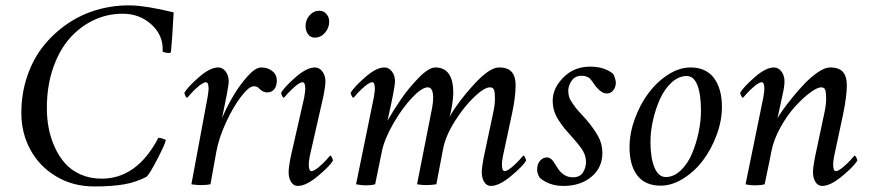

<svg xmlns="http://www.w3.org/2000/svg" viewBox="-20 -670 3175 698"><path d="M555.7 -168.9Q561.5 -168.9 568.4 -167Q575.2 -165 579.1 -163.1L583 -161.1Q580.1 -145.5 551.5 -90.6Q522.9 -35.6 512.7 -27.3Q474.1 -7.3 430.9 0.2Q387.7 7.8 322.3 7.8Q245.1 7.8 184.1 -28.8Q123 -65.4 90.3 -126Q57.6 -186.5 57.6 -258.8Q57.6 -330.6 79.3 -394Q101.1 -457.5 139.2 -504.4Q177.2 -551.3 227.3 -585Q277.3 -618.7 335.4 -635Q393.6 -651.4 454.1 -650.4Q511.7 -649.4 611.3 -625Q605.5 -518.1 601.6 -482.4Q601.6 -477.5 593.8 -477.5Q581.1 -477.5 571.3 -482.4Q574.7 -540 531.5 -580.1Q488.3 -620.1 425.8 -620.1Q368.7 -620.1 318.4 -595.7Q268.1 -571.3 230.7 -527.6Q193.4 -483.9 171.6 -418.5Q149.9 -353 150.4 -275.4Q150.4 -239.3 157 -204.3Q163.6 -169.4 178.7 -135.7Q193.8 -102.1 216.1 -76.7Q238.3 -51.3 272.7 -35.9Q307.1 -20.5 349.6 -20.5Q478 -20.5 555.7 -168.9Z M929.7 -424.8Q959 -424.8 977.5 -404.3Q986.3 -393.6 986.3 -377Q986.3 -357.4 977.1 -345.7Q967.8 -334 951.2 -334Q935.1 -334 921.9 -348.6Q915.5 -356.4 902.3 -356.4Q885.3 -356.4 856.4 -318.8Q827.6 -281.2 801.5 -224.6Q775.4 -168 766.6 -119.1L745.1 0Q729 2.9 711.9 2.9Q693.4 2.9 675.8 0L734.4 -315.4Q738.3 -338.9 738.3 -346.7Q738.3 -371.1 728.5 -371.1Q723.6 -371.1 716.6 -366.9Q709.5 -362.8 702.4 -356.9Q695.3 -351.1 687.7 -343.8Q680.2 -336.4 674.8 -330.6Q669.4 -324.7 665 -319.3L660.2 -314.5Q657.7 -314.5 654.1 -321.5Q650.4 -328.6 650.4 -333Q663.1 -354.5 703.4 -389.6Q743.7 -424.8 773.4 -424.8Q789.1 -424.8 800.3 -410.2Q811.5 -395.5 811.5 -374Q811.5 -363.3 803.7 -322.3Q798.8 -295.9 787.1 -240.2Q802.2 -276.9 825.7 -317.4Q849.1 -357.9 878.7 -391.4Q908.2 -424.8 929.7 -424.8Z M1085.9 -315.4Q1089.8 -338.9 1089.8 -346.7Q1089.8 -371.1 1080.1 -371.1Q1075.2 -371.1 1068.1 -366.9Q1061 -362.8 1054 -356.9Q1046.9 -351.1 1039.3 -343.8Q1031.7 -336.4 1026.4 -330.6Q1021 -324.7 1016.6 -319.3L1011.7 -314.5Q1009.3 -314.5 1005.6 -321.5Q1002 -328.6 1002 -333Q1014.6 -354.5 1054.9 -389.6Q1095.2 -424.8 1125 -424.8Q1140.6 -424.8 1151.9 -410.2Q1163.1 -395.5 1163.1 -374Q1163.1 -358.4 1156.2 -322.3L1106.4 -103.5Q1102.5 -84 1102.5 -72.3Q1102.5 -47.9 1112.3 -47.9Q1117.2 -47.9 1124.3 -52Q1131.3 -56.2 1138.4 -62Q1145.5 -67.9 1153.1 -75.2Q1160.6 -82.5 1166 -88.4Q1171.4 -94.2 1175.8 -99.6L1180.7 -104.5Q1183.1 -104.5 1186.8 -97.4Q1190.4 -90.3 1190.4 -85.9Q1178.2 -65.4 1135.5 -29.8Q1092.8 5.9 1062.5 5.9Q1047.4 5.9 1038.3 -8.3Q1029.3 -22.5 1029.3 -44.9Q1029.3 -61 1036.1 -96.7ZM1141.6 -630.9Q1156.7 -630.9 1166.7 -619.1Q1176.8 -607.4 1176.8 -591.8Q1176.8 -568.4 1161.4 -550.8Q1146 -533.2 1124 -533.2Q1108.9 -533.2 1099.9 -545.7Q1090.8 -558.1 1090.8 -575.2Q1090.8 -597.7 1105.5 -614.3Q1120.1 -630.9 1141.6 -630.9Z M1738.3 -96.7 1772.5 -257.8Q1779.3 -288.6 1779.3 -310.5Q1779.3 -333 1776.1 -342.8Q1772.9 -352.5 1760.7 -352.5Q1741.2 -352.5 1704.3 -317.9Q1667.5 -283.2 1633.5 -229.2Q1599.6 -175.3 1590.8 -128.9L1566.4 0Q1545.9 2.9 1530.3 2.9Q1515.1 2.9 1496.1 0L1550.8 -277.3Q1554.7 -298.3 1554.7 -314.5Q1554.7 -352.5 1535.2 -352.5Q1513.7 -352.5 1477.5 -314.2Q1441.4 -275.9 1409.4 -220Q1377.4 -164.1 1368.2 -119.1L1343.8 0Q1329.6 3.9 1308.6 3.9Q1297.9 3.9 1274.4 0L1338.9 -315.4Q1342.8 -338.9 1342.8 -346.7Q1342.8 -371.1 1333 -371.1Q1328.1 -371.1 1321 -366.9Q1314 -362.8 1306.9 -356.9Q1299.8 -351.1 1292.2 -343.8Q1284.7 -336.4 1279.3 -330.6Q1273.9 -324.7 1269.5 -319.3L1264.6 -314.5Q1262.2 -314.5 1258.5 -321.5Q1254.9 -328.6 1254.9 -333Q1267.6 -354.5 1307.9 -389.6Q1348.1 -424.8 1377.9 -424.8Q1393.6 -424.8 1404.8 -410.2Q1416 -395.5 1416 -374Q1416 -363.3 1408.2 -322.3Q1403.8 -298.8 1388.7 -231.4Q1410.6 -269.5 1438.2 -309.8Q1465.8 -350.1 1502.4 -387.5Q1539.1 -424.8 1562.5 -424.8Q1627.9 -424.8 1627.9 -332Q1627.9 -314.9 1623.3 -286.4Q1618.7 -257.8 1614.3 -245.1Q1646.5 -301.8 1703.1 -363.3Q1759.8 -424.8 1793.9 -424.8Q1826.2 -424.8 1840.3 -408.4Q1854.5 -392.1 1854.5 -360.4Q1854.5 -316.4 1840.8 -253.9L1808.6 -103.5Q1804.7 -84 1804.7 -72.3Q1804.7 -47.9 1814.5 -47.9Q1819.3 -47.9 1826.4 -52Q1833.5 -56.2 1840.6 -62Q1847.7 -67.9 1855.2 -75.2Q1862.8 -82.5 1868.2 -88.4Q1873.5 -94.2 1877.9 -99.6L1882.8 -104.5Q1885.3 -104.5 1888.9 -97.4Q1892.6 -90.3 1892.6 -85.9Q1880.4 -65.4 1837.6 -29.8Q1794.9 5.9 1764.6 5.9Q1749.5 5.9 1740.5 -8.3Q1731.4 -22.5 1731.4 -44.9Q1731.4 -61 1738.3 -96.7Z M2125 -427.7Q2178.2 -427.7 2209 -401.4Q2212.4 -396.5 2215.6 -386Q2218.8 -375.5 2218.8 -370.1Q2218.8 -353 2209.5 -341.6Q2200.2 -330.1 2185.5 -330.1Q2164.6 -330.1 2139.6 -364.3Q2139.2 -365.2 2136 -369.9Q2132.8 -374.5 2131.8 -375.7Q2130.9 -377 2127.9 -380.6Q2125 -384.3 2123.3 -385.5Q2121.6 -386.7 2117.9 -388.9Q2114.3 -391.1 2111.1 -392.1Q2107.9 -393.1 2103.5 -393.8Q2099.1 -394.5 2093.8 -394.5Q2070.8 -394.5 2058.3 -376.7Q2045.9 -358.9 2045.9 -339.8Q2045.9 -328.6 2048.8 -318.4Q2051.8 -308.1 2060.5 -295.7Q2069.3 -283.2 2073.7 -277.3Q2078.1 -271.5 2092.8 -255.6Q2107.4 -239.7 2110.4 -236.3Q2138.7 -203.1 2154.3 -175Q2169.9 -147 2169.9 -114.3Q2169.9 -60.5 2130.1 -27.3Q2090.3 5.9 2028.3 5.9Q1977.1 5.9 1942.4 -23.4Q1932.6 -39.6 1932.6 -52.7Q1932.6 -73.2 1943.1 -85.4Q1953.6 -97.7 1968.8 -97.7Q1975.6 -97.7 1981.7 -93.3Q1987.8 -88.9 1991.2 -83.7Q1994.6 -78.6 2001 -68.6Q2007.3 -58.6 2010.7 -53.7Q2031.7 -25.4 2062.5 -25.4Q2088.4 -25.4 2099.4 -43.2Q2110.4 -61 2110.4 -82Q2110.4 -86.9 2109.4 -92Q2108.4 -97.2 2107.7 -101.3Q2106.9 -105.5 2104.2 -111.1Q2101.6 -116.7 2100.1 -119.9Q2098.6 -123 2094.5 -128.9Q2090.3 -134.8 2088.6 -137.2Q2086.9 -139.6 2081.5 -146.2Q2076.2 -152.8 2074.7 -154.5Q2073.2 -156.2 2066.9 -163.3Q2060.5 -170.4 2059.6 -171.9Q2041.5 -191.9 2033.2 -201.9Q2024.9 -211.9 2012.5 -230.5Q2000 -249 1994.6 -266.8Q1989.3 -284.7 1989.3 -304.7Q1989.3 -349.1 2028.1 -388.4Q2066.9 -427.7 2125 -427.7Z M2476.6 -393.6Q2447.3 -393.6 2421.6 -370.1Q2396 -346.7 2379.6 -310.5Q2363.3 -274.4 2354 -233.2Q2344.7 -191.9 2344.7 -154.3Q2344.7 -95.2 2359.4 -60.8Q2374 -26.4 2400.4 -26.4Q2429.2 -26.4 2454.3 -50Q2479.5 -73.7 2495.1 -110.1Q2510.7 -146.5 2519.5 -187.7Q2528.3 -229 2528.3 -266.6Q2528.3 -326.7 2515.4 -360.1Q2502.4 -393.6 2476.6 -393.6ZM2490.2 -424.8Q2546.9 -424.8 2575.7 -386Q2604.5 -347.2 2604.5 -281.2Q2604.5 -231 2585.2 -179Q2565.9 -127 2535.4 -86.7Q2504.9 -46.4 2463.9 -20.8Q2422.9 4.9 2381.8 4.9Q2325.2 4.9 2296.9 -32.2Q2268.6 -69.3 2268.6 -134.8Q2268.6 -185.1 2287.6 -237.5Q2306.6 -290 2337.2 -331.1Q2367.7 -372.1 2408.4 -398.4Q2449.2 -424.8 2490.2 -424.8Z M2824.2 -322.3 2806.6 -240.2Q2811 -249 2825 -268.8Q2838.9 -288.6 2860.8 -315.7Q2882.8 -342.8 2906 -366.9Q2929.2 -391.1 2954.3 -408Q2979.5 -424.8 2998 -424.8Q3030.3 -424.8 3044.4 -408.4Q3058.6 -392.1 3058.6 -360.4Q3058.6 -320.3 3044.9 -253.9L3012.7 -103.5Q3008.8 -84 3008.8 -72.3Q3008.8 -47.9 3018.6 -47.9Q3023.4 -47.9 3030.5 -52Q3037.6 -56.2 3044.7 -62Q3051.8 -67.9 3059.3 -75.2Q3066.9 -82.5 3072.3 -88.4Q3077.6 -94.2 3082 -99.6L3086.9 -104.5Q3089.4 -104.5 3093 -97.4Q3096.7 -90.3 3096.7 -85.9Q3084.5 -65.4 3041.7 -29.8Q2999 5.9 2968.8 5.9Q2953.6 5.9 2944.6 -8.3Q2935.5 -22.5 2935.5 -44.9Q2935.5 -61 2942.4 -96.7L2976.6 -257.8Q2983.4 -288.6 2983.4 -310.5Q2983.4 -333 2980.2 -342.8Q2977.1 -352.5 2964.8 -352.5Q2951.2 -352.5 2924.6 -332.8Q2897.9 -313 2869.9 -282Q2841.8 -251 2817.1 -206.5Q2792.5 -162.1 2784.2 -119.1Q2780.8 -99.6 2759.8 0Q2744.1 3.9 2724.6 3.9Q2706.1 3.9 2690.4 0L2754.9 -315.4Q2758.8 -338.9 2758.8 -346.7Q2758.8 -371.1 2749 -371.1Q2744.1 -371.1 2737.1 -366.9Q2730 -362.8 2722.9 -356.9Q2715.8 -351.1 2708.3 -343.8Q2700.7 -336.4 2695.3 -330.6Q2689.9 -324.7 2685.5 -319.3L2680.7 -314.5Q2678.2 -314.5 2674.6 -321.5Q2670.9 -328.6 2670.9 -333Q2683.6 -354.5 2723.9 -389.6Q2764.2 -424.8 2793.9 -424.8Q2809.6 -424.8 2820.8 -410.2Q2832 -395.5 2832 -374Q2832 -355 2824.2 -322.3Z"/></svg>

Font: Crimson
Style: Italic
Weight: 400
Italic angle: -11°
Version: Version 0.8